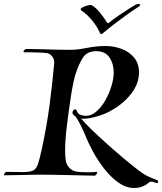

<svg xmlns="http://www.w3.org/2000/svg" viewBox="-57 -880 814 964"><path d="M615 64Q574 63 536.5 36Q499 9 467 -32Q435 -73 411.5 -116Q388 -159 375 -191Q366 -214 354.5 -238Q343 -262 332.5 -279.5Q322 -297 316 -300Q307 -306 307 -314Q307 -321 311 -326Q315 -331 319 -331Q326 -331 328 -324Q330 -317 337 -309.5Q344 -302 366 -299Q398 -296 424.5 -318Q451 -340 471.5 -376Q492 -412 503 -449.5Q514 -487 514 -514Q514 -559 493 -591Q472 -623 426 -623Q380 -623 359 -590Q338 -557 322 -507Q318 -495 311 -463Q304 -431 295.5 -373.5Q287 -316 276 -225Q275 -216 272.5 -186.5Q270 -157 270 -125Q270 -96 273 -75Q277 -52 292 -36.5Q307 -21 329 -18Q352 -15 386 -15Q397 -15 408 -15.5Q419 -16 428 -17Q431 -17 431 -14Q431 -10 426 -3.5Q421 3 415 2Q333 0 282 -1Q231 -2 200 -2.5Q169 -3 146 -3Q131 -3 101 -2.5Q71 -2 35.5 -1Q0 0 -33 0H-34Q-37 0 -37 -3Q-37 -7 -32 -12.5Q-27 -18 -23 -17Q1 -17 20.5 -16.5Q40 -16 55 -16Q92 -16 108.5 -23.5Q125 -31 133.5 -56Q142 -81 153 -132Q177 -243 191 -346Q205 -449 215 -561Q217 -581 205.5 -596Q194 -611 180 -613Q170 -615 145.5 -616Q121 -617 98 -617.5Q75 -618 67 -617Q61 -617 61 -621Q61 -625 66 -629.5Q71 -634 76 -634Q119 -634 177 -632Q235 -630 284 -630H302Q332 -630 379.5 -639.5Q427 -649 473 -649Q515 -649 553.5 -634.5Q592 -620 616.5 -590.5Q641 -561 641 -516Q641 -510 640.5 -504Q640 -498 639 -492Q633 -451 604 -412.5Q575 -374 533.5 -345Q492 -316 448 -301Q420 -292 399.5 -288Q379 -284 365 -284Q361 -284 357 -284Q353 -284 350 -285Q366 -265 398.5 -233.5Q431 -202 471.5 -165.5Q512 -129 552 -95Q592 -61 624 -36Q656 -11 670 -3Q686 6 704.5 13.5Q723 21 731 24Q737 25 737 32Q737 39 729 39Q725 39 719 36Q711 32 703 32Q695 32 690.5 36.5Q686 41 681 44Q654 64 615 64ZM451 -709Q448 -709 445 -714Q433 -743 408 -774.5Q383 -806 351 -828Q345 -833 350.5 -838Q356 -843 367 -847.5Q378 -852 388.5 -854Q399 -856 403 -854Q426 -841 447 -814Q468 -787 481 -766Q484 -762 489 -765Q511 -783 539.5 -802.5Q568 -822 592.5 -837.5Q617 -853 625 -857Q631 -860 638 -860Q647 -860 647 -855Q645 -849 636 -844Q610 -828 577.5 -804.5Q545 -781 514.5 -757.5Q484 -734 462 -715Q456 -709 451 -709Z"/></svg>

Font: Tapestry
Style: Regular
Weight: 400
Designer: Robert E. Leuschke
Foundry: Robert E. Leuschke
Version: Version 1.010; ttfautohint (v1.8.4.7-5d5b)